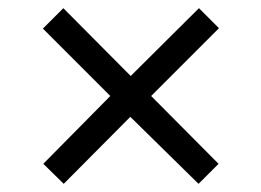

<svg xmlns="http://www.w3.org/2000/svg" viewBox="-20 -588 640 470"><path d="M136 -138 86 -187 250 -353 85 -518 135 -568 300 -402 467 -568 516 -519 350 -353 515 -187 466 -138 299 -302Z"/></svg>

Font: Noto Sans Mono
Style: Regular
Weight: 400
Designer: Monotype Design Team
Foundry: Monotype Imaging Inc.
Version: Version 2.014